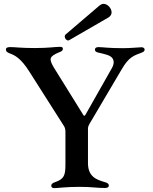

<svg xmlns="http://www.w3.org/2000/svg" viewBox="-20 -980 800 1007"><path d="M264.2 6.7C281.6 6.7 326.3 0 396.3 0C463.1 0 485.8 6 530.5 6C546.9 6 550.8 -0.4 550.8 -7.1C550.8 -14.6 545.8 -20.6 529.5 -24.9C484.7 -37.6 441.4 -54.3 441.4 -124.3V-306.5C441.8 -315.3 444.2 -321.7 452.1 -334.9L617.2 -614.7C656.6 -683.2 683.2 -688.6 724.4 -704.5C732.2 -707.7 738.3 -711.3 738.6 -720.2C738.3 -728.3 730.5 -731.9 722.3 -732.2C704.2 -731.9 668.7 -727.3 623.9 -727.3C547.6 -727.3 522.7 -732.6 495.4 -733C486.2 -732.6 477.6 -729.4 478 -719.5C477.6 -710.9 484.4 -706.7 495.7 -704.2C528.8 -696 563.9 -691.1 572.8 -669C578.8 -656.2 578.5 -639.9 560 -610.8L429.3 -380L427.9 -377.8C423.7 -371.1 420.8 -370.7 416.5 -377.8L413.4 -382.8L262.1 -626.4C236.2 -671.9 236.2 -683.2 292.6 -706.7C304.7 -711.3 310 -715.9 309.7 -724.1C310 -730.8 305.8 -734.4 294.7 -734.4C268.8 -734.4 235.1 -728 162.6 -728C87.4 -728 57.2 -733.3 34.1 -733C19.9 -733.3 11 -729.8 11 -720.2C11 -710.9 17 -705.3 31.2 -699.9C57.9 -690.3 89.8 -674.4 133.9 -604.4L315.3 -319.2C321.4 -309.7 323.2 -299.7 323.2 -286.9V-119.3C323.2 -60.4 317.1 -40.8 266.7 -23.8C253.9 -19.2 248.9 -13.8 248.9 -6C248.9 1.4 253.9 6.7 264.2 6.7ZM319.6 -787.6C319.6 -778.1 328.5 -767.8 338.1 -767.8C340.2 -767.8 342.3 -768.8 344.5 -770.2L548.3 -888.1C560 -894.9 565 -904.8 565.3 -914.8C565.3 -936.4 544.4 -959.9 523.1 -959.9C516 -959.9 509.6 -957 503.2 -952.1L325.6 -800.4C321 -796.9 319.2 -792.3 319.6 -787.6Z"/></svg>

Font: Margiela Serif Medium
Style: Regular
Weight: 500
Designer: Andreas Faust, Stefan Endress
Version: Version 1.002;FEAKit 1.0